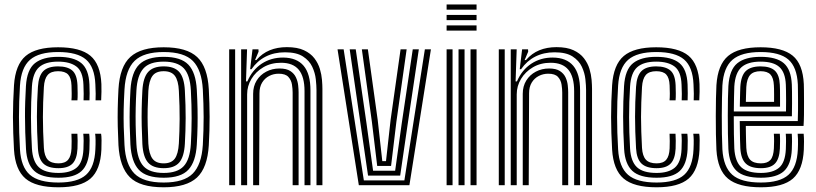

<svg xmlns="http://www.w3.org/2000/svg" viewBox="-20 -818 3604 848"><path d="M238.2 9.2Q137.8 9.2 92.5 -29.5Q47.2 -68.2 41.8 -157Q39.8 -195 38.5 -230.6Q37.2 -266.2 37.2 -300.9Q37.2 -335.5 38.4 -370.2Q39.5 -405 41.8 -441.5Q47.8 -532.2 93.4 -570.8Q139 -609.2 236.5 -609.2Q334.5 -609.2 379.2 -571.8Q424 -534.2 427.8 -446.8Q428.2 -432 428.1 -412.9Q428 -393.8 426.8 -374.8H402Q402.8 -385.5 402.6 -403.9Q402.5 -422.2 401.2 -445.5Q398 -522 359.8 -555.1Q321.5 -588.2 236.5 -588.2Q151.8 -588.2 112.5 -553.8Q73.2 -519.2 68.2 -440Q66 -404.5 64.9 -370.1Q63.8 -335.8 63.8 -301.5Q63.8 -267.2 64.9 -231.9Q66 -196.5 68.2 -158.2Q72.8 -80.2 112 -46Q151.2 -11.8 238.2 -11.8Q322.2 -11.8 360 -45.8Q397.8 -79.8 401.2 -157.8Q402.5 -181.8 402.1 -199.5Q401.8 -217.2 400.2 -227.2H426.5Q428.2 -218.5 428.5 -198.5Q428.8 -178.5 427.8 -156.8Q423.8 -67.8 379.6 -29.2Q335.5 9.2 238.2 9.2ZM238.2 -33Q163.2 -33 130.9 -63.5Q98.5 -94 94.8 -160Q92.5 -198.8 91.5 -234.1Q90.5 -269.5 90.4 -303Q90.2 -336.5 91.4 -369.8Q92.5 -403 94.5 -437.8Q99 -510.8 134.2 -538.9Q169.5 -567 236.5 -567Q305.2 -567 338.8 -539.6Q372.2 -512.2 375 -445Q375.8 -424 375.9 -405.9Q376 -387.8 375.2 -374.8H349Q349.8 -386 349.6 -403.5Q349.5 -421 348.5 -444.2Q346.2 -502.5 317.6 -524.1Q289 -545.8 236.5 -545.8Q180 -545.8 152.4 -521Q124.8 -496.2 121 -436Q118.8 -400.8 117.8 -367.1Q116.8 -333.5 116.8 -300.1Q116.8 -266.8 117.9 -232.6Q119 -198.5 121 -162.2Q124.5 -104.8 151.5 -79.5Q178.5 -54.2 238.2 -54.2Q290.8 -54.2 318.2 -77.2Q345.8 -100.2 348.5 -159Q349.5 -179 349.4 -196.5Q349.2 -214 347.8 -227.2H374Q375.5 -215.8 375.8 -197.6Q376 -179.5 375 -158.2Q371.8 -91.8 340 -62.4Q308.2 -33 238.2 -33ZM238.2 -75.2Q192.2 -75.2 171.1 -96Q150 -116.8 147.5 -163.2Q145.2 -201.8 144.1 -236Q143 -270.2 143 -302.5Q143 -334.8 144.1 -367.1Q145.2 -399.5 147.5 -434.5Q150.5 -483 171.2 -503.9Q192 -524.8 236.5 -524.8Q277.8 -524.8 299 -506.8Q320.2 -488.8 322.2 -441.5Q322.8 -426 323 -406.6Q323.2 -387.2 322 -374.8H295.5Q296.8 -387.2 296.6 -405.4Q296.5 -423.5 295.8 -440.8Q294.5 -474 280.9 -488.8Q267.2 -503.5 236.5 -503.5Q205 -503.5 190.5 -486.8Q176 -470 173.8 -433.2Q171.8 -398 170.6 -365.6Q169.5 -333.2 169.5 -301.2Q169.5 -269.2 170.6 -235.6Q171.8 -202 173.8 -164.8Q176 -128.8 191 -112.6Q206 -96.5 238.2 -96.5Q267.2 -96.5 280.8 -112.4Q294.2 -128.2 295.8 -162.5Q296.2 -177 296.4 -194.8Q296.5 -212.5 295.5 -227.2H321.8Q322.8 -215.5 322.9 -196.8Q323 -178 322.2 -161.5Q320 -116 300.4 -95.6Q280.8 -75.2 238.2 -75.2Z M703 9.2Q598 9.2 553.4 -35.4Q508.8 -80 503.2 -176.5Q501 -220.2 500.1 -259.9Q499.2 -299.5 500 -339.5Q500.8 -379.5 503.2 -424.2Q509 -524 555.8 -566.6Q602.5 -609.2 703 -609.2Q805.2 -609.2 851 -565.9Q896.8 -522.5 902.2 -424Q905.5 -361.2 905.8 -302.4Q906 -243.5 902.2 -176.5Q896.2 -76.8 849.9 -33.8Q803.5 9.2 703 9.2ZM703 -11.8Q792 -11.8 831.2 -51.2Q870.5 -90.8 875.8 -178Q879.5 -245 879.4 -301.2Q879.2 -357.5 875.8 -422.8Q871 -508.8 832.2 -548.5Q793.5 -588.2 703 -588.2Q614.8 -588.2 574.8 -549.5Q534.8 -510.8 529.8 -422.8Q527 -373.8 526.2 -334Q525.5 -294.2 526.5 -257.1Q527.5 -220 529.8 -177.8Q534.5 -91.2 573.6 -51.5Q612.8 -11.8 703 -11.8ZM703 -33Q625.8 -33 593 -68.4Q560.2 -103.8 556 -180.2Q553.8 -223.5 552.9 -262Q552 -300.5 552.9 -339.2Q553.8 -378 556.2 -421Q560.8 -499.5 595 -533.2Q629.2 -567 703 -567Q779 -567 812 -532.4Q845 -497.8 849.2 -421.5Q851.8 -374.8 852.5 -336.1Q853.2 -297.5 852.5 -260.1Q851.8 -222.8 849.2 -179.5Q844.8 -103.8 812 -68.4Q779.2 -33 703 -33ZM703 -54.2Q763.5 -54.2 791.2 -83.9Q819 -113.5 823 -182.2Q826.2 -240.5 826.4 -296Q826.5 -351.5 823 -418.8Q819.2 -487.8 791.4 -516.8Q763.5 -545.8 703 -545.8Q640 -545.8 613.1 -515.1Q586.2 -484.5 582.5 -418.5Q580.2 -380.2 579.4 -342.8Q578.5 -305.2 579.2 -265.6Q580 -226 582.5 -181.2Q586.2 -113.8 613.8 -84Q641.2 -54.2 703 -54.2ZM703 -75.2Q655.8 -75.2 633.9 -100.1Q612 -125 608.8 -182Q606.8 -224.5 605.9 -262.6Q605 -300.8 605.8 -338.6Q606.5 -376.5 608.8 -417.8Q612.2 -475.8 634.4 -500.2Q656.5 -524.8 703 -524.8Q750 -524.8 771.8 -500Q793.5 -475.2 796.5 -418Q800.2 -350.8 800 -295.9Q799.8 -241 796.5 -183Q793.2 -125.8 771.8 -100.5Q750.2 -75.2 703 -75.2ZM703 -96.5Q736.5 -96.5 751.9 -117.1Q767.2 -137.8 770 -184.5Q773 -238.2 773.4 -292Q773.8 -345.8 770 -416.8Q767.8 -462.5 752.4 -483Q737 -503.5 703 -503.5Q667.8 -503.5 652.9 -482.1Q638 -460.8 635.2 -416.5Q633 -373.2 632.2 -336.5Q631.5 -299.8 632.4 -263.1Q633.2 -226.5 635.2 -183.5Q638 -138.5 653.2 -117.5Q668.5 -96.5 703 -96.5Z M1377.8 0V-420.5Q1377.8 -440 1374.8 -467.9Q1371.8 -495.8 1359.1 -523Q1346.5 -550.2 1318.1 -568.6Q1289.8 -587 1238.8 -587Q1190.8 -587 1153.4 -568Q1116 -549 1090.8 -512.5H1084.8L1095.2 -600H1121.5L1122 -589.8L1106.5 -552.8H1112.2Q1138 -582.5 1171.5 -596.1Q1205 -609.8 1247 -609.8Q1293.2 -609.8 1322.5 -596.1Q1351.8 -582.5 1368.5 -560.6Q1385.2 -538.8 1392.8 -513.6Q1400.2 -488.5 1402.1 -465.1Q1404 -441.8 1404 -425.5V0ZM992.2 0V-600H1018.5V0ZM1098 0V-403.5Q1098 -437.2 1113.6 -462.4Q1129.2 -487.5 1155.8 -501.5Q1182.2 -515.5 1214.5 -515.5Q1245.2 -515.5 1262.4 -504.2Q1279.5 -493 1287.2 -476Q1295 -459 1296.9 -441.2Q1298.8 -423.5 1298.8 -410.5V0H1272.5V-409Q1272.5 -425 1269.5 -444.6Q1266.5 -464.2 1253.5 -478.4Q1240.5 -492.5 1210.8 -492.5Q1188.2 -492.5 1168.9 -482.5Q1149.5 -472.5 1137.8 -453.4Q1126 -434.2 1126 -406.2L1124.5 0ZM1045 0V-600H1071.2L1066.5 -458.5H1072.5Q1094.5 -509.5 1136 -536.8Q1177.5 -564 1230.8 -563.8Q1291 -563.2 1321.1 -527.4Q1351.2 -491.5 1351.2 -418.8V0H1325V-415.5Q1325 -479.2 1299.5 -510Q1274 -540.8 1221.2 -540.8Q1177 -540.8 1143.2 -521Q1109.5 -501.2 1090.5 -469.5Q1071.5 -437.8 1071.5 -401.2V0Z M1564.8 0 1470.8 -600H1497.8L1587 -21.2H1766L1856.5 -600H1883.2L1788.2 0ZM1605.5 -42.5 1573.2 -265 1524.5 -600H1551.2L1598.8 -272.5L1627.8 -63.8H1725.2L1754.2 -272.2L1803 -600H1829.8L1779.8 -264.2L1747.5 -42.5ZM1646 -85 1622.5 -280 1578.2 -600H1604.8L1648.2 -288L1668.5 -106.2H1684.8L1705.2 -288.8L1749.2 -600H1776L1730.8 -281L1707.2 -85Z M1952.5 -775.2V-798.2H2084.8V-775.2ZM1952.5 -682.8V-705.8H2084.8V-682.8ZM1952.5 -729V-752H2084.8V-729ZM2058.2 0V-600H2084.8V0ZM1952.5 0V-600H1978.8V0ZM2005.2 0V-600H2031.8V0Z M2568.5 0V-420.5Q2568.5 -440 2565.5 -467.9Q2562.5 -495.8 2549.9 -523Q2537.2 -550.2 2508.9 -568.6Q2480.5 -587 2429.5 -587Q2381.5 -587 2344.1 -568Q2306.8 -549 2281.5 -512.5H2275.5L2286 -600H2312.2L2312.8 -589.8L2297.2 -552.8H2303Q2328.8 -582.5 2362.2 -596.1Q2395.8 -609.8 2437.8 -609.8Q2484 -609.8 2513.2 -596.1Q2542.5 -582.5 2559.2 -560.6Q2576 -538.8 2583.5 -513.6Q2591 -488.5 2592.9 -465.1Q2594.8 -441.8 2594.8 -425.5V0ZM2183 0V-600H2209.2V0ZM2288.8 0V-403.5Q2288.8 -437.2 2304.4 -462.4Q2320 -487.5 2346.5 -501.5Q2373 -515.5 2405.2 -515.5Q2436 -515.5 2453.1 -504.2Q2470.2 -493 2478 -476Q2485.8 -459 2487.6 -441.2Q2489.5 -423.5 2489.5 -410.5V0H2463.2V-409Q2463.2 -425 2460.2 -444.6Q2457.2 -464.2 2444.2 -478.4Q2431.2 -492.5 2401.5 -492.5Q2379 -492.5 2359.6 -482.5Q2340.2 -472.5 2328.5 -453.4Q2316.8 -434.2 2316.8 -406.2L2315.2 0ZM2235.8 0V-600H2262L2257.2 -458.5H2263.2Q2285.2 -509.5 2326.8 -536.8Q2368.2 -564 2421.5 -563.8Q2481.8 -563.2 2511.9 -527.4Q2542 -491.5 2542 -418.8V0H2515.8V-415.5Q2515.8 -479.2 2490.2 -510Q2464.8 -540.8 2412 -540.8Q2367.8 -540.8 2334 -521Q2300.2 -501.2 2281.2 -469.5Q2262.2 -437.8 2262.2 -401.2V0Z M2880 9.2Q2779.5 9.2 2734.2 -29.5Q2689 -68.2 2683.5 -157Q2681.5 -195 2680.2 -230.6Q2679 -266.2 2679 -300.9Q2679 -335.5 2680.1 -370.2Q2681.2 -405 2683.5 -441.5Q2689.5 -532.2 2735.1 -570.8Q2780.8 -609.2 2878.2 -609.2Q2976.2 -609.2 3021 -571.8Q3065.8 -534.2 3069.5 -446.8Q3070 -432 3069.9 -412.9Q3069.8 -393.8 3068.5 -374.8H3043.8Q3044.5 -385.5 3044.4 -403.9Q3044.2 -422.2 3043 -445.5Q3039.8 -522 3001.5 -555.1Q2963.2 -588.2 2878.2 -588.2Q2793.5 -588.2 2754.2 -553.8Q2715 -519.2 2710 -440Q2707.8 -404.5 2706.6 -370.1Q2705.5 -335.8 2705.5 -301.5Q2705.5 -267.2 2706.6 -231.9Q2707.8 -196.5 2710 -158.2Q2714.5 -80.2 2753.8 -46Q2793 -11.8 2880 -11.8Q2964 -11.8 3001.8 -45.8Q3039.5 -79.8 3043 -157.8Q3044.2 -181.8 3043.9 -199.5Q3043.5 -217.2 3042 -227.2H3068.2Q3070 -218.5 3070.2 -198.5Q3070.5 -178.5 3069.5 -156.8Q3065.5 -67.8 3021.4 -29.2Q2977.2 9.2 2880 9.2ZM2880 -33Q2805 -33 2772.6 -63.5Q2740.2 -94 2736.5 -160Q2734.2 -198.8 2733.2 -234.1Q2732.2 -269.5 2732.1 -303Q2732 -336.5 2733.1 -369.8Q2734.2 -403 2736.2 -437.8Q2740.8 -510.8 2776 -538.9Q2811.2 -567 2878.2 -567Q2947 -567 2980.5 -539.6Q3014 -512.2 3016.8 -445Q3017.5 -424 3017.6 -405.9Q3017.8 -387.8 3017 -374.8H2990.8Q2991.5 -386 2991.4 -403.5Q2991.2 -421 2990.2 -444.2Q2988 -502.5 2959.4 -524.1Q2930.8 -545.8 2878.2 -545.8Q2821.8 -545.8 2794.1 -521Q2766.5 -496.2 2762.8 -436Q2760.5 -400.8 2759.5 -367.1Q2758.5 -333.5 2758.5 -300.1Q2758.5 -266.8 2759.6 -232.6Q2760.8 -198.5 2762.8 -162.2Q2766.2 -104.8 2793.2 -79.5Q2820.2 -54.2 2880 -54.2Q2932.5 -54.2 2960 -77.2Q2987.5 -100.2 2990.2 -159Q2991.2 -179 2991.1 -196.5Q2991 -214 2989.5 -227.2H3015.8Q3017.2 -215.8 3017.5 -197.6Q3017.8 -179.5 3016.8 -158.2Q3013.5 -91.8 2981.8 -62.4Q2950 -33 2880 -33ZM2880 -75.2Q2834 -75.2 2812.9 -96Q2791.8 -116.8 2789.2 -163.2Q2787 -201.8 2785.9 -236Q2784.8 -270.2 2784.8 -302.5Q2784.8 -334.8 2785.9 -367.1Q2787 -399.5 2789.2 -434.5Q2792.2 -483 2813 -503.9Q2833.8 -524.8 2878.2 -524.8Q2919.5 -524.8 2940.8 -506.8Q2962 -488.8 2964 -441.5Q2964.5 -426 2964.8 -406.6Q2965 -387.2 2963.8 -374.8H2937.2Q2938.5 -387.2 2938.4 -405.4Q2938.2 -423.5 2937.5 -440.8Q2936.2 -474 2922.6 -488.8Q2909 -503.5 2878.2 -503.5Q2846.8 -503.5 2832.2 -486.8Q2817.8 -470 2815.5 -433.2Q2813.5 -398 2812.4 -365.6Q2811.2 -333.2 2811.2 -301.2Q2811.2 -269.2 2812.4 -235.6Q2813.5 -202 2815.5 -164.8Q2817.8 -128.8 2832.8 -112.6Q2847.8 -96.5 2880 -96.5Q2909 -96.5 2922.5 -112.4Q2936 -128.2 2937.5 -162.5Q2938 -177 2938.1 -194.8Q2938.2 -212.5 2937.2 -227.2H2963.5Q2964.5 -215.5 2964.6 -196.8Q2964.8 -178 2964 -161.5Q2961.8 -116 2942.1 -95.6Q2922.5 -75.2 2880 -75.2Z M3340.8 9.2Q3241.2 9.2 3195.4 -29Q3149.5 -67.2 3144.2 -156.5Q3142.8 -185 3142 -224.4Q3141.2 -263.8 3141.4 -305.5Q3141.5 -347.2 3142.2 -383.5Q3143 -419.8 3144.2 -441.8Q3150 -532.2 3195.8 -570.8Q3241.5 -609.2 3339.2 -609.2Q3435.8 -609.2 3480.9 -572.2Q3526 -535.2 3530.2 -446.8Q3530.5 -439 3530.8 -417.5Q3531 -396 3531.1 -368Q3531.2 -340 3530.9 -311.6Q3530.5 -283.2 3529 -261.8H3274Q3274.2 -242 3274.5 -224.8Q3274.8 -207.5 3275.2 -192.8Q3275.8 -178 3276.2 -164.8Q3278.2 -128.2 3293.2 -112.4Q3308.2 -96.5 3340.8 -96.5Q3369.2 -96.5 3382.8 -111.6Q3396.2 -126.8 3398 -162.8Q3398.8 -176.5 3398.9 -193.6Q3399 -210.8 3397.8 -227.2H3424.2Q3425.5 -211 3425.2 -192.9Q3425 -174.8 3424.5 -161.8Q3422.2 -115.5 3402.6 -95.4Q3383 -75.2 3340.8 -75.2Q3295 -75.2 3273.8 -95.8Q3252.5 -116.2 3249.8 -163.2Q3249 -180.2 3248.5 -199.6Q3248 -219 3247.8 -240.2Q3247.5 -261.5 3247.2 -283.2H3503.5Q3504.5 -306.2 3504.6 -331.6Q3504.8 -357 3504.6 -380.2Q3504.5 -403.5 3504.2 -420.9Q3504 -438.2 3503.8 -445.2Q3500 -522 3461.9 -555.1Q3423.8 -588.2 3339.2 -588.2Q3255 -588.2 3215.2 -554.1Q3175.5 -520 3170.5 -440.2Q3169.5 -420.2 3168.8 -385Q3168 -349.8 3167.9 -308.2Q3167.8 -266.8 3168.4 -227Q3169 -187.2 3170.5 -158.5Q3175.2 -80.8 3214.2 -46.2Q3253.2 -11.8 3340.8 -11.8Q3424.2 -11.8 3462.1 -45.6Q3500 -79.5 3503.8 -157.8Q3504.2 -168 3504.5 -180.1Q3504.8 -192.2 3504.4 -204.5Q3504 -216.8 3503 -227.2H3529.5Q3531 -211.8 3531 -192.6Q3531 -173.5 3530.2 -156.8Q3526 -67.8 3482 -29.2Q3438 9.2 3340.8 9.2ZM3340.8 -33Q3265.8 -33 3233.2 -63.4Q3200.8 -93.8 3197 -160Q3195.8 -187.8 3195 -226.8Q3194.2 -265.8 3194.4 -306.9Q3194.5 -348 3195.1 -383Q3195.8 -418 3197 -437.8Q3201.5 -510.2 3236.4 -538.6Q3271.2 -567 3339.2 -567Q3409.2 -567 3441.8 -538.9Q3474.2 -510.8 3477.2 -444.8Q3477.8 -436.2 3478 -413.8Q3478.2 -391.2 3478.2 -362Q3478.2 -332.8 3477.5 -304.5H3220.8Q3220.8 -262.8 3221.4 -225.4Q3222 -188 3223.2 -162.5Q3226.8 -104 3254.1 -79.1Q3281.5 -54.2 3340.8 -54.2Q3393.2 -54.2 3420.6 -77Q3448 -99.8 3450.8 -159Q3451.5 -174.2 3451.6 -192Q3451.8 -209.8 3450.5 -227.2H3477Q3478.2 -210.5 3478.1 -192.8Q3478 -175 3477.2 -158.2Q3474.2 -91.5 3442.5 -62.2Q3410.8 -33 3340.8 -33ZM3221 -325.8H3451.5Q3452 -350.5 3451.9 -374.1Q3451.8 -397.8 3451.5 -416.4Q3451.2 -435 3450.8 -444Q3448.5 -498.2 3422.2 -522Q3396 -545.8 3339.2 -545.8Q3282.5 -545.8 3254.8 -521.1Q3227 -496.5 3223.2 -436Q3222.5 -418.8 3221.9 -388.6Q3221.2 -358.5 3221 -325.8ZM3247.5 -347Q3247.8 -358.5 3248.1 -375.9Q3248.5 -393.2 3248.9 -409.6Q3249.2 -426 3249.8 -434.8Q3252.8 -484.2 3274.2 -504.5Q3295.8 -524.8 3339.2 -524.8Q3382.2 -524.8 3402.4 -505.8Q3422.5 -486.8 3424.2 -443.5Q3424.8 -435.2 3425 -419.8Q3425.2 -404.2 3425.2 -385.2Q3425.2 -366.2 3425.2 -347ZM3274.2 -368.2H3398.8Q3399 -383.5 3398.9 -398.8Q3398.8 -414 3398.6 -425.5Q3398.5 -437 3398 -441Q3396.5 -474 3382.9 -488.8Q3369.2 -503.5 3339.2 -503.5Q3307.8 -503.5 3293.1 -486.9Q3278.5 -470.2 3276.2 -433.8Q3276 -423.8 3275.5 -413.5Q3275 -403.2 3274.8 -392.1Q3274.5 -381 3274.2 -368.2Z"/></svg>

Font: Big Shoulders Inline Text Thin ExtraBold
Style: Regular
Weight: 800
Version: Version 2.002